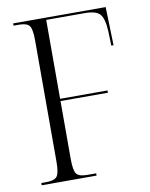

<svg xmlns="http://www.w3.org/2000/svg" viewBox="-81 -774 650 834"><g transform="rotate(-10 243.5 -357.0)"><path d="M35 0V-10H57Q93 -10 104.5 -25Q116 -40 116 -89V-625Q116 -674 105 -689Q94 -704 59 -704H35V-714H443L448 -545H438L436 -610Q433 -665 416 -684.5Q399 -704 348 -704H179V-356H388V-346H179V-90Q179 -41 190 -25.5Q201 -10 237 -10H277V0Z"/></g></svg>

Font: Noto Serif Display Condensed Light
Style: Regular
Weight: 300
Width: 3
Designer: Monotype Design Team
Foundry: Monotype Imaging Inc.
Version: Version 2.009